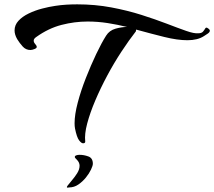

<svg xmlns="http://www.w3.org/2000/svg" viewBox="-20 -596 985 883"><path d="M362 63Q354 63 343.5 49Q333 35 325 -5Q324 -10 323.5 -16Q323 -22 323 -29Q323 -69 337.5 -124Q352 -179 375 -237.5Q398 -296 422.5 -347.5Q447 -399 468 -432Q483 -456 511 -464Q539 -472 564 -472Q520 -483 474.5 -490Q429 -497 383 -497Q323 -497 263 -481.5Q203 -466 147 -426Q135 -418 135 -409Q135 -401 142 -393.5Q149 -386 149 -380Q149 -375 140 -371Q128 -366 120 -366Q99 -366 84.5 -382Q70 -398 59 -416Q47 -437 47 -456Q47 -481 65 -500.5Q83 -520 112 -534Q141 -548 173.5 -556.5Q206 -565 234 -569Q260 -573 285 -574.5Q310 -576 335 -576Q417 -576 491.5 -562Q566 -548 630.5 -527.5Q695 -507 747 -487Q799 -467 836 -454Q873 -441 892 -443Q907 -443 913.5 -450.5Q920 -458 923.5 -464.5Q927 -471 933 -468Q945 -461 945 -455Q945 -448 935.5 -441.5Q926 -435 918 -430Q889 -411 842 -411Q796 -411 735.5 -426Q675 -441 606 -460L605 -452Q573 -411 538.5 -358.5Q504 -306 473 -248Q442 -190 418 -133.5Q394 -77 381 -28Q368 21 372 55Q372 63 362 63ZM291 267Q284 267 291 257.5Q298 248 311 233Q324 218 335 200.5Q346 183 346 166Q346 151 333 138Q324 130 324 126Q324 121 330.5 118.5Q337 116 346 116Q366 116 386.5 123.5Q407 131 407 157Q407 166 398.5 184Q390 202 375 220.5Q360 239 340.5 252.5Q321 266 298 266Z"/></svg>

Font: Grechen Fuemen
Style: Regular
Weight: 400
Designer: Robert E. Leuschke
Foundry: Robert E. Leuschke
Version: Version 1.010; ttfautohint (v1.8.3)